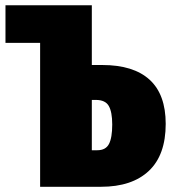

<svg xmlns="http://www.w3.org/2000/svg" viewBox="-20 -716 660 736"><path d="M372.1 -466.8Q491.7 -466.8 553.5 -410.4Q615.2 -354 615.2 -241.2Q615.2 -121.6 550.5 -60.8Q485.8 0 367.2 0H133.8V-551.8H1V-695.8H332V-466.8ZM353 -140.1Q385.3 -140.1 397.7 -164.1Q410.2 -188 410.2 -238.8Q410.2 -286.6 397 -309.8Q383.8 -333 347.2 -333H332V-140.1Z"/></svg>

Font: Fira Sans Compressed Heavy
Style: Regular
Weight: 900
Width: 1
Designer: Carrois Corporate & Edenspiekermann AG
Foundry: Carrois Corporate GbR & Edenspiekermann AG
Version: Version 4.203;PS 004.203;hotconv 1.0.88;makeotf.lib2.5.64775